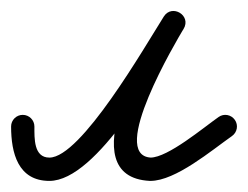

<svg xmlns="http://www.w3.org/2000/svg" viewBox="-41 -305 447 346"><path d="M-21 -77C-21 -77 -21 -77 -21 -77C-21 -29.5 -8.6 21 48 21C134.3 21 244 -180.3 289.8 -252.8C297.1 -264.5 291.7 -275.9 282.7 -281.4C273.7 -287 261 -286.6 254 -274.7C223.2 -223.1 84 13.7 229 21C229 21 229.2 21 229.5 21C229.7 21 230 21 230 21C275.5 21 340.5 -34.2 377 -59.8C386.5 -66.5 388.9 -79.5 382.2 -89C375.5 -98.5 362.5 -100.9 353 -94.2C353 -94.2 353 -94.2 353 -94.2C326.2 -75.5 261.7 -21 230 -21C230 -21 230.3 -21 230.5 -21C230.8 -21 231.1 -21 231 -21C153.8 -24.8 277.2 -231.8 290 -253.3C297.1 -265.1 291.9 -276.5 283 -281.9C274.1 -287.3 261.6 -286.9 254.2 -275.2C218.6 -218.8 105 -21 48 -21C19.7 -21 21 -55.8 21 -77C21 -88.6 11.6 -98 0 -98C-11.6 -98 -21 -88.6 -21 -77Z"/></svg>

Font: FRB American Cursive Guidelines Medium
Style: Italic
Weight: 500
Italic angle: -25°
Version: Version 2.0;Modular Font Editor K font №1